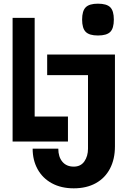

<svg xmlns="http://www.w3.org/2000/svg" viewBox="-20 -822 645 1044"><path d="M48.5 -725H168.5V-188.5H349.5V-52.5H48.5ZM381 84Q419 84 438.8 55.5Q458.5 27 458.5 -13.5V-413.5H236.5V-525.5H605V-26Q605 43 578.2 94.5Q551.5 146 501 174Q450.5 202 381 202Q312.5 202 262 174.5Q211.5 147 184.5 98Q157.5 49 157.5 -13.5H297Q297 31 319.2 57.5Q341.5 84 381 84ZM426.5 -715.5Q426.5 -762.5 446 -782.2Q465.5 -802 512.5 -802Q560 -802 579.5 -782.5Q599 -763 599 -715.5Q599 -668 579.5 -648.5Q560 -629 512.5 -629Q465.5 -629 446 -648.8Q426.5 -668.5 426.5 -715.5Z"/></svg>

Font: JuliaMono ExtraBold
Style: Regular
Weight: 800
Monospace: yes
Designer: cormullion
Foundry: corm
Version: Version 0.055; ttfautohint (v1.8.4)